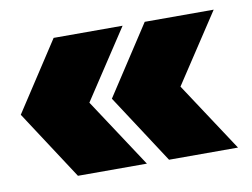

<svg xmlns="http://www.w3.org/2000/svg" viewBox="-53 -581 684 521"><g transform="rotate(-10 289.5 -320.0)"><path d="M564 -510H374L250 -320L374 -130H564L439 -320ZM313 -510H123L-1 -320L123 -130H313L188 -320Z"/></g></svg>

Font: Banana Brick
Style: Regular
Weight: 400
Designer: artmaker
Foundry: artmaker
Version: Version 4.000 2011 initial release